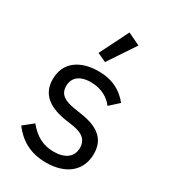

<svg xmlns="http://www.w3.org/2000/svg" viewBox="-192 -875 872 983"><g transform="rotate(30 243.5 -383.5)"><path d="M351 -744 278 -779 193 -609 245 -585ZM240 12C358 12 431 -49 431 -149C431 -227 387 -277 273 -294L233 -300C169 -310 134 -330 134 -380C134 -429 169 -460 235 -460C301 -460 345 -429 368 -397L421 -445C379 -497 324 -528 241 -528C136 -528 57 -478 57 -376C57 -280 128 -241 223 -227L264 -221C332 -211 354 -180 354 -140C354 -87 314 -56 246 -56C181 -56 133 -85 93 -135L36 -89C82 -28 145 12 240 12Z"/></g></svg>

Font: LVC Sans
Style: Regular
Weight: 400
Designer: Mike Abbink, Paul van der Laan, Pieter van Rosmalen
Foundry: Bold Monday
Version: Version 3.0